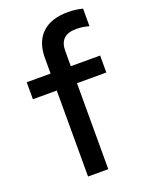

<svg xmlns="http://www.w3.org/2000/svg" viewBox="-142 -821 681 892"><g transform="rotate(-20 198.5 -375.0)"><path d="M17 -509H135V-586Q135 -665 179.5 -707.5Q224 -750 308 -750Q328 -750 346 -747.5Q364 -745 380 -741V-654Q362 -659 348 -661Q334 -663 317 -663Q276 -663 255.5 -643.5Q235 -624 235 -584V-509H380V-425H235V0H135V-425H17Z"/></g></svg>

Font: Red Hat Display Medium
Style: Regular
Weight: 500
Designer: Pentagram / MCKL
Foundry: Pentagram / MCKL
Version: Version 1.005; Red Hat Display Medium